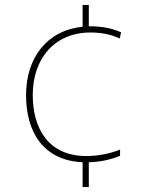

<svg xmlns="http://www.w3.org/2000/svg" viewBox="-20 -810 610 774"><path d="M338 -704V-790H313V-702C170 -688 85 -577 85 -427C85 -277 155 -163 313 -156V-56H338V-156C389 -157 433 -169 464 -182V-207C425 -191 376 -181 328 -181C176 -181 112 -291 112 -427C112 -575 201 -679 345 -679C383 -679 423 -673 463 -655L468 -680C428 -697 391 -704 338 -704Z"/></svg>

Font: Noto Sans Malayalam UI Thin
Style: Regular
Weight: 100
Designer: Jelle Bosma - Monotype Design Team
Foundry: Monotype Imaging Inc.
Version: Version 2.104